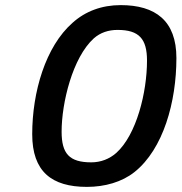

<svg xmlns="http://www.w3.org/2000/svg" viewBox="-20 -722 710 751"><path d="M320 9C390 9 457 -10 506 -49C619 -139 670 -324 670 -495C670 -641 588 -702 452 -702C378 -702 314 -678 264 -633C158 -540 106 -362 106 -197C106 -51 182 9 320 9ZM337 -87C251 -87 221 -121 221 -207C221 -320 264 -497 347 -572C373 -595 405 -605 440 -605C524 -605 555 -570 555 -485C555 -361 514 -195 435 -124C408 -100 374 -87 337 -87Z"/></svg>

Font: RazerF5 SemiBold
Style: Italic
Weight: 600
Foundry: Razer Inc.
Version: Version 2